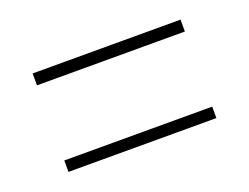

<svg xmlns="http://www.w3.org/2000/svg" viewBox="-50 -519 511 394"><g transform="rotate(-20 205.5 -322.5)"><path d="M44 -404H367V-430H44ZM44 -215H367V-240H44Z"/></g></svg>

Font: Noto Sans Devanagari Extra Condensed Thin
Style: Regular
Weight: 250
Width: 2
Designer: Monotype Design Team
Foundry: Monotype Imaging Inc.
Version: 1.000